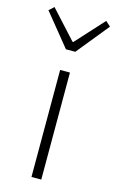

<svg xmlns="http://www.w3.org/2000/svg" viewBox="-139 -785 506 832"><g transform="rotate(15 114.0 -368.5)"><path d="M92 0V-480H136V0ZM93 -573 -24 -717 -2 -737 112 -612H116L230 -737L252 -717L135 -573Z"/></g></svg>

Font: Giro Light
Style: Regular
Weight: 300
Designer: Paul D. Hunt
Foundry: Adobe Systems Incorporated
Version: Version 1.000;PS 1.0;hotconv 1.0.88;makeotf.lib2.5.647800